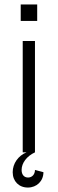

<svg xmlns="http://www.w3.org/2000/svg" viewBox="-20 -684 259 862"><path d="M82 0H99C62 15 37 50 37 89C37 130 65 158 105 158C145 158 175 129 175 89L137 79C137 99 124 113 106 113C88 113 77 100 77 79C77 48 100 17 137 0V-500H82ZM73 -590H147V-664H73Z"/></svg>

Font: Uncut Sans Light
Style: Regular
Weight: 300
Designer: Kasper Nordkvist
Foundry: UNCUT.wtf
Version: Version 1.304;Glyphs 3.2 (3246)